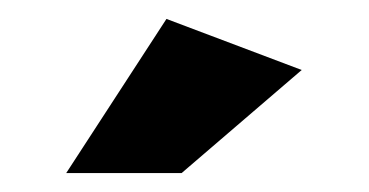

<svg xmlns="http://www.w3.org/2000/svg" viewBox="-20 -785 390 203"><path d="M172 -602H50L156 -765L299 -711Z"/></svg>

Font: Montserrat Semi Bold
Style: Regular
Weight: 600
Designer: Julieta Ulanovsky
Foundry: Julieta Ulanovsky
Version: Version 3.001 September 28, 2015